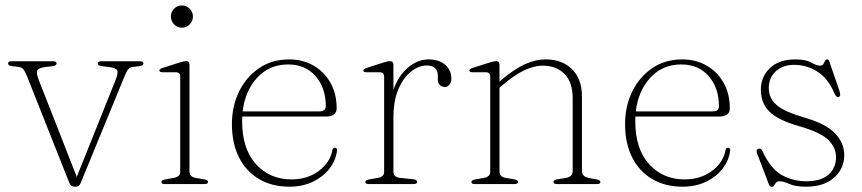

<svg xmlns="http://www.w3.org/2000/svg" viewBox="-20 -694 3252 724"><path d="M266.5 10H261Q247 10 241 -5.5L82.5 -405Q74 -426.5 67.2 -433.5Q60.5 -440.5 50.5 -441.5L26.5 -444.5Q10.5 -446.5 10.5 -454.5Q10.5 -463 23.5 -463H180Q193.5 -463 193.5 -455Q193.5 -446.5 178 -444.5L152.5 -441.5Q125 -438 120.5 -428.2Q116 -418.5 126.5 -391.5L269.5 -27L415.5 -391.5Q426.5 -418.5 422 -428.2Q417.5 -438 389.5 -441.5L364 -444.5Q348.5 -446.5 348.5 -455Q348.5 -463 362 -463H508Q521 -463 521 -454.5Q521 -446.5 505 -444.5L480.5 -441.5Q471 -440.5 464.2 -433.5Q457.5 -426.5 449 -405L284.5 -4.5Q278.5 10 266.5 10Z M665.5 -589.5Q648.5 -589.5 636.5 -602Q624.5 -614.5 624.5 -631.5Q624.5 -649 636.5 -661.2Q648.5 -673.5 665.5 -673.5Q683 -673.5 695.2 -661Q707.5 -648.5 707.5 -631.5Q707.5 -614.5 695.2 -602Q683 -589.5 665.5 -589.5ZM694.5 -449.5V-46.5Q694.5 -27 719 -23L749 -18Q764.5 -15.5 764.5 -8Q764.5 0 751 0H601Q588.5 0 588.5 -8Q588.5 -15 603 -17.5L635 -23Q659.5 -27.5 659.5 -46V-405Q659.5 -421.5 643.5 -421.5H594.5Q581 -421.5 581 -428Q581 -434 593.5 -438L656.5 -458Q673.5 -463.5 682 -463.5Q694.5 -463.5 694.5 -449.5Z M1249.5 -285.5Q1249.5 -254.5 1208.5 -254.5H893.5Q893 -246 893 -237.5Q893 -132.5 945.2 -75Q997.5 -17.5 1079 -17.5Q1139.5 -17.5 1182.2 -49.5Q1225 -81.5 1233 -127Q1234.5 -137 1242.5 -137Q1252 -137 1251 -126.5Q1246 -88 1221.5 -57Q1197 -26 1158.2 -8Q1119.5 10 1072 10Q1005.5 10 956.5 -19Q907.5 -48 881 -101Q854.5 -154 854.5 -225.5Q854.5 -293.5 881.5 -348.8Q908.5 -404 957 -437Q1005.5 -470 1070.5 -470Q1121.5 -470 1162 -446.8Q1202.5 -423.5 1226 -382Q1249.5 -340.5 1249.5 -285.5ZM1066.5 -451Q996.5 -451 950.5 -401.8Q904.5 -352.5 895 -274H1185Q1208.5 -274 1208.5 -293.5Q1208.5 -362.5 1170 -406.8Q1131.5 -451 1066.5 -451Z M1463.5 -449.5V-355.5Q1483 -410 1519.5 -440Q1556 -470 1595.5 -470Q1636 -470 1659 -449.5Q1682 -429 1682 -398Q1682 -384 1675 -375Q1668 -366 1657 -366Q1646 -366 1638.5 -373.5Q1631 -381 1631 -394.5V-409Q1631 -447 1588.5 -447Q1559 -447 1530 -424.2Q1501 -401.5 1482.2 -357.5Q1463.5 -313.5 1463.5 -248.5V-46.5Q1463.5 -26 1488 -23.5L1537.5 -18Q1553 -16.5 1553 -8Q1553 0 1539.5 0H1370Q1357.5 0 1357.5 -8Q1357.5 -15 1372 -17.5L1404 -23Q1428.5 -27 1428.5 -46V-405Q1428.5 -421.5 1412.5 -421.5H1363.5Q1350 -421.5 1350 -428Q1350 -434 1362.5 -438L1425.5 -458Q1442.5 -463.5 1451 -463.5Q1463.5 -463.5 1463.5 -449.5Z M1863.5 -449.5V-386.5L1865 -388Q1918 -433 1958.5 -451.5Q1999 -470 2038.5 -470Q2100 -470 2137.2 -433Q2174.5 -396 2174.5 -330V-49.5Q2174.5 -27.5 2202 -22.5L2229.5 -17.5Q2244 -15 2244 -8Q2244 0 2231.5 0H2080.5Q2067 0 2067 -8Q2067 -15.5 2082 -18L2114 -23Q2139.5 -27 2139.5 -49.5V-323Q2139.5 -385 2108 -415.8Q2076.5 -446.5 2026 -446.5Q1995 -446.5 1958.2 -429.5Q1921.5 -412.5 1876 -374L1863.5 -363.5V-46.5Q1863.5 -27 1888 -23L1918 -18Q1933.5 -15.5 1933.5 -8Q1933.5 0 1920 0H1770Q1757.5 0 1757.5 -8Q1757.5 -15 1772 -17.5L1804 -23Q1828.5 -27.5 1828.5 -46V-405Q1828.5 -421.5 1812.5 -421.5H1763.5Q1750 -421.5 1750 -428Q1750 -434 1762.5 -438L1825.5 -458Q1842.5 -463.5 1851 -463.5Q1863.5 -463.5 1863.5 -449.5Z M2732 -285.5Q2732 -254.5 2691 -254.5H2376Q2375.5 -246 2375.5 -237.5Q2375.5 -132.5 2427.8 -75Q2480 -17.5 2561.5 -17.5Q2622 -17.5 2664.8 -49.5Q2707.5 -81.5 2715.5 -127Q2717 -137 2725 -137Q2734.5 -137 2733.5 -126.5Q2728.5 -88 2704 -57Q2679.5 -26 2640.8 -8Q2602 10 2554.5 10Q2488 10 2439 -19Q2390 -48 2363.5 -101Q2337 -154 2337 -225.5Q2337 -293.5 2364 -348.8Q2391 -404 2439.5 -437Q2488 -470 2553 -470Q2604 -470 2644.5 -446.8Q2685 -423.5 2708.5 -382Q2732 -340.5 2732 -285.5ZM2549 -451Q2479 -451 2433 -401.8Q2387 -352.5 2377.5 -274H2667.5Q2691 -274 2691 -293.5Q2691 -362.5 2652.5 -406.8Q2614 -451 2549 -451Z M2975 -449.5Q2932.5 -449.5 2905.8 -425.5Q2879 -401.5 2879 -361.5Q2879 -324 2907.8 -298.5Q2936.5 -273 3014 -250.5Q3095 -227 3129.2 -190.8Q3163.5 -154.5 3163.5 -109.5Q3163.5 -58 3125.2 -24Q3087 10 3019 10Q2979.5 10 2956.8 -0.2Q2934 -10.5 2919 -10.5Q2910 -10.5 2906 -5.2Q2902 0 2899 5.2Q2896 10.5 2889.5 10.5Q2883 10.5 2879 0.5L2835 -115Q2829.5 -129 2839.5 -133Q2849 -136.5 2854.5 -125Q2887 -55.5 2929.5 -33Q2972 -10.5 3019 -10.5Q3076 -10.5 3104.2 -35.5Q3132.5 -60.5 3132.5 -101.5Q3132.5 -137.5 3103.5 -166.2Q3074.5 -195 2994 -218Q2913.5 -241 2881.2 -273.2Q2849 -305.5 2849 -355.5Q2849 -404.5 2883.2 -437.2Q2917.5 -470 2979.5 -470Q3018 -470 3039 -458.2Q3060 -446.5 3071.5 -446.5Q3081 -446.5 3084.8 -452.5Q3088.5 -458.5 3091 -464.2Q3093.5 -470 3099.5 -470Q3105 -470 3107 -463L3144.5 -354Q3147.5 -346 3148.2 -338.2Q3149 -330.5 3142 -328Q3133.5 -325.5 3126 -343Q3102 -399.5 3061.5 -424.5Q3021 -449.5 2975 -449.5Z"/></svg>

Font: Fraunces 9pt S000 Thin
Style: Regular
Weight: 100
Version: Version 1.000; ttfautohint (v1.8.3)